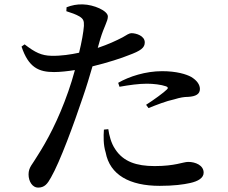

<svg xmlns="http://www.w3.org/2000/svg" viewBox="-20 -817 1040 874"><path d="M524 -422C569 -430 612 -436 649 -436C678 -436 713 -432 736 -424C744 -421 747 -416 740 -410C729 -398 677 -360 645 -340L656 -325C691 -339 736 -357 774 -365C800 -373 818 -376 836 -376C872 -378 890 -389 890 -412C890 -431 877 -451 850 -467C828 -479 784 -493 718 -493C643 -493 568 -469 518 -440ZM473 -229C477 -202 485 -166 505 -137C542 -81 601 -61 684 -61C778 -61 813 -80 837 -80C869 -80 907 -65 907 -31C907 -7 882 8 846 16C815 23 771 29 707 29C570 29 480 -21 461 -123C450 -158 451 -196 453 -227ZM92 -615 78 -605C110 -509 157 -489 226 -489C254 -489 289 -493 321 -498C312 -464 301 -430 291 -401C245 -269 193 -174 150 -107C128 -69 110 -56 110 -23C110 9 128 37 153 37C183 37 196 20 212 -9C253 -80 316 -252 357 -374C373 -420 388 -470 401 -515C468 -531 538 -554 564 -565C622 -586 639 -600 639 -624C639 -654 600 -666 578 -666C569 -666 556 -658 538 -647C509 -632 473 -615 425 -599L436 -638C454 -698 471 -720 471 -742C471 -768 407 -796 357 -797C330 -798 307 -793 283 -784L282 -766C304 -759 325 -752 342 -742C359 -731 363 -723 362 -699C360 -671 352 -626 340 -577C303 -569 258 -562 214 -563C169 -564 140 -578 92 -615Z"/></svg>

Font: Noto Serif JP SemiBold
Style: Regular
Weight: 600
Designer: Ryoko NISHIZUKA 西塚涼子 (kana & ideographs); Frank Grießhammer (Latin, Greek & Cyrillic); Wenlong ZHANG 张文龙 (bopomofo); San
Foundry: Adobe
Version: Version 2.001;hotconv 1.1.0;makeotfexe 2.6.0